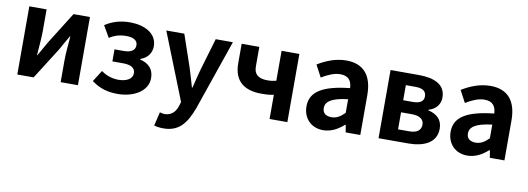

<svg xmlns="http://www.w3.org/2000/svg" viewBox="-61 -952 4273 1553"><g transform="rotate(10 2075.5 -175.0)"><path d="M79 0H213L377 -259C395 -291 424 -344 444 -377H448C442 -307 435 -233 435 -176V0H577V-560H442L279 -300C261 -268 231 -216 212 -182H209C214 -252 221 -327 221 -383V-560H79Z M906 14C1030 14 1150 -48 1150 -158C1150 -235 1106 -275 1037 -292V-297C1099 -317 1127 -367 1127 -416C1127 -524 1021 -574 904 -574C827 -574 760 -554 701 -515L756 -420C800 -448 841 -460 895 -460C953 -460 987 -439 987 -400C987 -360 956 -337 894 -337H818V-238H904C971 -238 1006 -218 1006 -173C1006 -126 956 -100 892 -100C848 -100 796 -112 749 -147L690 -54C761 -1 830 14 906 14Z M1318 224C1443 224 1503 149 1552 17L1751 -560H1610L1533 -300C1519 -248 1505 -194 1493 -142H1488C1472 -196 1458 -250 1441 -300L1352 -560H1204L1422 -11L1412 23C1396 72 1364 108 1307 108C1294 108 1278 104 1268 101L1241 214C1263 220 1285 224 1318 224Z M2151 0H2297V-560H2151V-314C2127 -308 2107 -305 2080 -305C2002 -305 1968 -336 1968 -400V-560H1823V-400C1823 -249 1914 -190 2049 -190C2097 -190 2118 -192 2151 -199Z M2592 14C2657 14 2713 -17 2761 -60H2766L2776 0H2896V-327C2896 -489 2823 -574 2681 -574C2593 -574 2513 -540 2448 -500L2500 -402C2552 -433 2602 -456 2654 -456C2723 -456 2747 -414 2749 -359C2524 -335 2427 -272 2427 -153C2427 -57 2492 14 2592 14ZM2641 -101C2598 -101 2567 -120 2567 -164C2567 -215 2612 -252 2749 -268V-156C2714 -121 2683 -101 2641 -101Z M3046 0H3290C3418 0 3520 -46 3520 -161C3520 -238 3472 -276 3404 -292V-297C3468 -315 3498 -362 3498 -413C3498 -523 3402 -560 3277 -560H3046ZM3189 -337V-461H3268C3331 -461 3357 -438 3357 -398C3357 -360 3331 -337 3266 -337ZM3189 -98V-238H3278C3346 -238 3377 -210 3377 -170C3377 -127 3349 -98 3281 -98Z M3776 14C3841 14 3897 -17 3945 -60H3950L3960 0H4080V-327C4080 -489 4007 -574 3865 -574C3777 -574 3697 -540 3632 -500L3684 -402C3736 -433 3786 -456 3838 -456C3907 -456 3931 -414 3933 -359C3708 -335 3611 -272 3611 -153C3611 -57 3676 14 3776 14ZM3825 -101C3782 -101 3751 -120 3751 -164C3751 -215 3796 -252 3933 -268V-156C3898 -121 3867 -101 3825 -101Z"/></g></svg>

Font: Noto Sans Mono CJK HK
Style: Bold
Weight: 700
Designer: Ryoko NISHIZUKA 西塚涼子 (kana, bopomofo & ideographs); Paul D. Hunt (Latin, Greek & Cyrillic); Sandoll Communications 산돌커뮤니
Foundry: Adobe
Version: Version 2.004;hotconv 1.0.118;makeotfexe 2.5.65603